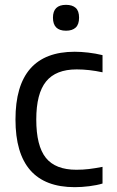

<svg xmlns="http://www.w3.org/2000/svg" viewBox="-20 -764 484 794"><path d="M289 10Q44 10 44 -270Q44 -550 289 -550Q315 -550 345 -546.5Q375 -543 404 -536V-465Q348 -477 297 -477Q211 -477 170.5 -427Q130 -377 130 -270Q130 -161 169.5 -111.5Q209 -62 296 -62Q323 -62 348 -65Q373 -68 404 -74V-5Q381 2 349.5 6Q318 10 289 10ZM253 -637Q199 -637 199 -691Q199 -744 253 -744Q279 -744 293 -731.5Q307 -719 307 -691Q307 -663 293 -650Q279 -637 253 -637Z"/></svg>

Font: Encode Sans Narrow
Style: Regular
Weight: 400
Designer: Pablo Impallari, Andres Torresi
Foundry: Pablo Impallari, Andres Torresi
Version: Version 1.000; ttfautohint (v1.00) -l 8 -r 50 -G 200 -x 14 -